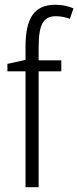

<svg xmlns="http://www.w3.org/2000/svg" viewBox="-20 -785 328 805"><path d="M237 -486V-532H142V-586C142 -682 161 -717 215 -717C234 -717 255 -713 273 -706L288 -750C266 -759 242 -765 212 -765C121 -765 87 -706 87 -588V-534L11 -517V-486H87V0H142V-486Z"/></svg>

Font: Noto Sans Malayalam Condensed Light
Style: Regular
Weight: 300
Width: 3
Designer: Jelle Bosma - Monotype Design Team
Foundry: Monotype Imaging Inc.
Version: Version 2.104